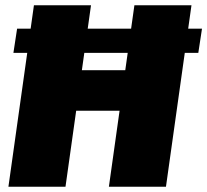

<svg xmlns="http://www.w3.org/2000/svg" viewBox="-20 -710 788 730"><path d="M748 -601 734 -509H31L45 -601ZM326 -690 229 0H12L109 -690ZM467 -443 445 -289H262L283 -443ZM708 -690 611 0H394L491 -690Z"/></svg>

Font: Exo 2 Black
Style: Italic
Weight: 900
Italic angle: -8°
Designer: Natanael Gama
Foundry: Natanael Gama
Version: Version 2.010